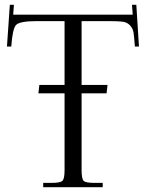

<svg xmlns="http://www.w3.org/2000/svg" viewBox="-20 -780 608 800"><path d="M428 -426 424 -391H320V-71Q320 -35 328.5 -26.5Q337 -18 373 -18H408V0H160V-18H195Q231 -18 240 -26.5Q249 -35 249 -71V-391H140L144 -426H249V-692H133Q62 -692 47 -676Q32 -660 27 -586H9L21 -760H38L35 -719H533L530 -760H548L559 -586H542Q539 -627 536.5 -644Q534 -661 522 -674Q510 -687 492 -689.5Q474 -692 435 -692H320V-426Z"/></svg>

Font: Foglihten068fMac
Style: Regular
Weight: 500
Designer: gluk (gluksza@wp.pl)
Foundry: gluk (gluksza@wp.pl)
Version: Version 0.68